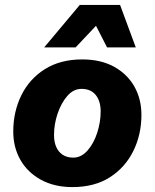

<svg xmlns="http://www.w3.org/2000/svg" viewBox="-20 -752 630 782"><path d="M275 10Q201 10 146.5 -20Q92 -50 63 -101Q34 -152 34 -216Q34 -297 67 -364Q100 -431 163 -470.5Q226 -510 315 -510Q390 -510 444 -480.5Q498 -451 527 -400Q556 -349 556 -284Q556 -204 523 -137Q490 -70 427.5 -30Q365 10 275 10ZM278 -110Q311 -110 336.5 -139Q362 -168 376 -211.5Q390 -255 390 -298Q390 -340 370 -365Q350 -390 312 -390Q279 -390 254 -361Q229 -332 214.5 -289Q200 -246 200 -202Q200 -174 209 -153.5Q218 -133 235.5 -121.5Q253 -110 278 -110ZM160 -559 305 -732H469L533 -559H416L371 -647L288 -559Z"/></svg>

Font: Kantumruy Pro
Style: Italic
Weight: 400
Italic angle: -13°
Designer: Sovichet Tep
Foundry: Sovichet Tep
Version: Version 1.002